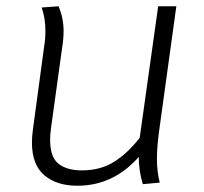

<svg xmlns="http://www.w3.org/2000/svg" viewBox="-20 -582 651 613"><path d="M481 -75Q481 -34 490 1L436 6Q423 -37 423 -81Q342 11 227 11Q161 11 121.5 -22.5Q82 -56 82 -127Q82 -146 85 -168L121 -434Q125 -458 125 -483Q125 -524 113 -558L167 -562Q183 -524 183 -483Q183 -458 179 -434L143 -174Q140 -153 140 -136Q140 -80 167 -59Q194 -38 241 -38Q301 -38 344.5 -65.5Q388 -93 426 -142L485 -562H543L488 -164Q481 -112 481 -75Z"/></svg>

Font: FiraGO Light
Style: Italic
Weight: 300
Italic angle: -8°
Designer: bBox Type GmbH
Foundry: bBox Type GmbH
Version: Version 1.001